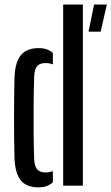

<svg xmlns="http://www.w3.org/2000/svg" viewBox="-20 -820 492 848"><path d="M44 -124Q43 -162 42.5 -206.2Q42 -250.5 42 -297Q42 -343.5 42.5 -389.2Q43 -435 44 -476.5Q46.5 -547 73 -577.2Q99.5 -607.5 150 -607.5Q172 -607.5 187 -602Q202 -596.5 213.5 -586V-535.5Q199 -541.5 181.5 -541.5Q155.5 -541.5 144 -527.8Q132.5 -514 131 -483Q129 -421 128.5 -357.2Q128 -293.5 128.5 -232.5Q129 -171.5 131 -117Q132.5 -86.5 143.8 -72.5Q155 -58.5 181 -58.5Q198.5 -58.5 213.5 -64.5V-15Q201.5 -4 186.2 1.8Q171 7.5 149 7.5Q98 7.5 72.2 -23Q46.5 -53.5 44 -124ZM259 0V-800H346V0ZM371 -680 395.5 -800H452L424.5 -680Z"/></svg>

Font: Big Shoulders Stencil Display Thin SemiBold
Style: Regular
Weight: 600
Version: Version 2.001